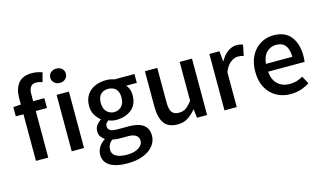

<svg xmlns="http://www.w3.org/2000/svg" viewBox="-103 -1055 2732 1610"><g transform="rotate(-15 1263.0 -250.5)"><path d="M93.8 0V-404.3H27.3V-484.4L93.8 -489.3V-547.4Q93.8 -623.5 130.9 -671.6Q168 -719.7 251 -719.7Q276.9 -719.7 299.8 -714.6Q322.8 -709.5 339.4 -703.1L317.9 -623Q304.7 -628.4 291 -631.3Q277.3 -634.3 264.2 -634.3Q232.9 -634.3 216.8 -613.3Q200.7 -592.3 200.7 -548.8V-489.7H297.9V-404.3H200.7V0ZM404.3 0V-489.7H511.2V0ZM458 -579.6Q429.2 -579.6 409.7 -597.2Q390.1 -614.7 390.1 -641.6Q390.1 -669.4 409.7 -686.5Q429.2 -703.6 458 -703.6Q486.8 -703.6 506.1 -686.5Q525.4 -669.4 525.4 -641.6Q525.4 -614.7 506.1 -597.2Q486.8 -579.6 458 -579.6Z M830.1 219.2Q734.4 219.2 680.7 186.5Q627 153.8 627 89.8Q627 58.1 645.5 26.4Q664.1 -5.4 697.8 -25.9V-29.8Q679.2 -42 666.5 -59.8Q653.8 -77.6 653.8 -107.4Q653.8 -136.7 670.4 -158.4Q687 -180.2 708 -194.3V-198.2Q683.1 -217.3 663.1 -250.2Q643.1 -283.2 643.1 -328.6Q643.1 -386.2 668.9 -424.8Q694.8 -463.4 738.5 -482.7Q782.2 -502 834.5 -502Q857.4 -502 874.8 -498.5Q892.1 -495.1 906.7 -489.7H1080.1V-413.1H987.8Q1001.5 -398.9 1010.5 -376Q1019.5 -353 1019.5 -325.2Q1019.5 -241.2 966.8 -199.2Q914.1 -157.2 834.5 -157.2Q800.3 -157.2 766.6 -171.4Q754.9 -161.1 747.8 -152.1Q740.7 -143.1 740.7 -125.5Q740.7 -104 758.5 -91.3Q776.4 -78.6 822.3 -78.6H917.5Q1004.9 -78.6 1046.6 -47.1Q1088.4 -15.6 1088.4 47.4Q1088.4 94.7 1057.6 133.8Q1026.9 172.9 969.2 196Q911.6 219.2 830.1 219.2ZM846.7 147.9Q889.6 147.9 920.7 136.2Q951.7 124.5 968.5 105.5Q985.4 86.4 985.4 64Q985.4 33.7 962.4 16.8Q939.5 0 896 0H824.2Q805.7 0 789.3 -1.7Q772.9 -3.4 758.8 -6.8Q737.3 8.8 727.8 29.1Q718.3 49.3 718.3 74.2Q718.3 108.9 751.5 128.4Q784.7 147.9 846.7 147.9ZM834.5 -225.1Q871.6 -225.1 897.9 -251Q924.3 -276.9 924.3 -328.6Q924.3 -378.4 899.4 -402.6Q874.5 -426.8 834.5 -426.8Q794.4 -426.8 769.5 -402.8Q744.6 -378.9 744.6 -328.6Q744.6 -277.3 771 -251.2Q797.4 -225.1 834.5 -225.1Z M1321.8 12.2Q1240.7 12.2 1205.8 -37.8Q1170.9 -87.9 1170.9 -180.7V-489.7H1278.3V-194.8Q1278.3 -132.3 1296.1 -106Q1314 -79.6 1358.4 -79.6Q1394.5 -79.6 1418.7 -96.7Q1442.9 -113.8 1472.7 -151.4V-489.7H1579.6V0H1491.7L1483.4 -73.2H1480Q1447.3 -34.7 1410.9 -11.2Q1374.5 12.2 1321.8 12.2Z M1730.5 0V-489.7H1817.9L1826.2 -402.3H1830.1Q1855.5 -449.7 1892.1 -475.8Q1928.7 -502 1968.8 -502Q1986.8 -502 1999.5 -499.5Q2012.2 -497.1 2023.4 -491.7L2004.4 -398.9Q1992.2 -402.8 1981.2 -404.8Q1970.2 -406.7 1954.6 -406.7Q1925.3 -406.7 1892.6 -383.3Q1859.9 -359.9 1836.9 -302.7V0Z M2303.2 12.2Q2236.3 12.2 2181.9 -17.8Q2127.4 -47.9 2095.5 -105.2Q2063.5 -162.6 2063.5 -244.6Q2063.5 -327.1 2094.5 -384.5Q2125.5 -441.9 2176.5 -471.9Q2227.5 -502 2287.1 -502Q2389.2 -502 2438.7 -438.7Q2488.3 -375.5 2488.3 -270Q2488.3 -254.9 2487.1 -241.2Q2485.8 -227.5 2484.4 -218.8H2168Q2173.3 -146.5 2214.4 -109.1Q2255.4 -71.8 2317.4 -71.8Q2349.1 -71.8 2377.4 -79.8Q2405.8 -87.9 2432.6 -104.5L2468.8 -37.6Q2435.1 -15.1 2393.1 -1.5Q2351.1 12.2 2303.2 12.2ZM2167 -286.6H2396Q2396 -351.1 2369.9 -385Q2343.8 -418.9 2289.6 -418.9Q2242.7 -418.9 2208.3 -386.2Q2173.8 -353.5 2167 -286.6Z"/></g></svg>

Font: Varta Light
Style: Bold
Weight: 700
Version: Version 1.004